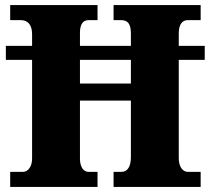

<svg xmlns="http://www.w3.org/2000/svg" viewBox="-20 -734 827 754"><path d="M20 0H363V-59H328C306 -59 294 -81 294 -111V-339H494V-117C494 -81 482 -59 456 -59H426V0H768V-59H718C697 -59 682 -80 682 -113V-499H784V-554H682V-602C682 -639 696 -655 718 -655H768V-714H426V-655H455C483 -655 494 -639 494 -602V-554H294V-605C294 -639 306 -655 328 -655H363V-714H20V-655H61C87 -655 106 -639 106 -600V-554H3V-499H106V-111C106 -81 91 -59 70 -59H20ZM294 -406V-499H494V-406Z"/></svg>

Font: Noto Serif Bengali SemiCondensed Black
Style: Regular
Weight: 900
Width: 4
Designer: Juan Bruce, Universal Thirst, Indian Type Foundry and the Monotype Design Team.
Foundry: Monotype Imaging Inc.
Version: Version 2.003